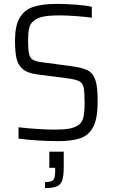

<svg xmlns="http://www.w3.org/2000/svg" viewBox="-20 -716 579 985"><path d="M75 -5V-63Q117 -58 170 -54.5Q223 -51 259 -51Q307 -51 335 -56Q363 -61 383 -75Q402 -88 408 -115Q414 -142 414 -187Q414 -245 409 -267.5Q404 -290 386 -299.5Q368 -309 321 -315L173 -334Q122 -340 97 -361.5Q72 -383 64.5 -417Q57 -451 57 -508Q57 -582 80 -623Q103 -664 149 -680Q195 -696 271 -696Q321 -696 371.5 -692Q422 -688 451 -681V-625Q417 -630 370 -633.5Q323 -637 284 -637Q232 -637 201 -630.5Q170 -624 153 -609Q135 -595 129.5 -571.5Q124 -548 124 -508Q124 -461 129 -439.5Q134 -418 149.5 -409Q165 -400 200 -396L342 -377Q399 -370 428 -356Q457 -342 470 -304Q481 -270 481 -193Q481 -110 459 -66.5Q437 -23 394 -7.5Q351 8 278 8Q230 8 173 4.5Q116 1 75 -5ZM263 162V145H233V62H307V140Q307 186 299.5 208.5Q292 231 272 240Q252 249 211 249V218Q244 218 253.5 207Q263 196 263 162Z"/></svg>

Font: Saira Semi Condensed Light
Style: Regular
Weight: 300
Width: 4
Designer: Hector Gatti with collaboration of the Omnibus-Type team
Foundry: Omnibus-Type
Version: Version 1.001; ttfautohint (v1.8)